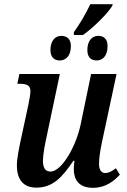

<svg xmlns="http://www.w3.org/2000/svg" viewBox="-20 -891 608 921"><path d="M334 -736 335 -723H378C429 -759 495 -825 518 -862L521 -871H413C392 -825 363 -777 334 -736ZM267 -601C292 -601 320 -619 320 -670C320 -704 301 -719 274 -719C242 -719 222 -692 222 -651C222 -617 240 -601 267 -601ZM444 -601C469 -601 496 -619 496 -670C496 -704 478 -719 451 -719C419 -719 399 -692 399 -651C399 -617 416 -601 444 -601ZM426 10C487 10 527 -23 555 -53L536 -84C516 -69 502 -61 484 -61C466 -61 455 -77 455 -105C455 -135 462 -174 468 -204L539 -536H417L366 -290C343 -185 275 -68 222 -68C195 -68 186 -90 186 -119C186 -148 195 -198 204 -237L267 -536H73L63 -489H76C110 -489 126 -480 126 -454C126 -438 121 -414 116 -388L78 -212C71 -177 61 -131 61 -97C61 -40 84 9 154 9C234 9 279 -41 332 -120H337C335 -104 334 -90 334 -79C334 -31 357 10 426 10Z"/></svg>

Font: Noto Serif Condensed SemiBold
Style: Italic
Weight: 600
Width: 3
Italic angle: -12°
Designer: Monotype Design Team
Foundry: Monotype Imaging Inc.
Version: Version 2.014